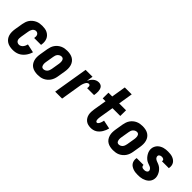

<svg xmlns="http://www.w3.org/2000/svg" viewBox="148 -1715 2703 2703"><g transform="rotate(45 1500.0 -363.5)"><path d="M211 8Q181 8 151.5 2Q122 -4 98 -18.5Q74 -33 57 -55.5Q40 -78 32 -106Q24 -134 24 -164Q24 -194 29 -225L49 -345Q53 -369 61.5 -394Q70 -419 85 -441Q100 -463 121.5 -480.5Q143 -498 167 -509Q191 -520 216.5 -524Q242 -528 267 -528Q294 -528 320 -524Q346 -520 368.5 -508.5Q391 -497 408.5 -479Q426 -461 435.5 -438Q445 -415 447.5 -388.5Q450 -362 445 -335L444 -325H307V-329Q310 -344 309.5 -359Q309 -374 303 -386.5Q297 -399 284.5 -406.5Q272 -414 257 -414Q242 -414 227.5 -405.5Q213 -397 204.5 -384Q196 -371 191 -356Q186 -341 184 -326L164 -206Q161 -188 161 -170.5Q161 -153 167.5 -138Q174 -123 188.5 -114.5Q203 -106 221 -106Q237 -106 253 -114.5Q269 -123 280 -137Q291 -151 298 -167Q305 -183 309 -199L437 -171Q430 -147 418.5 -123.5Q407 -100 391 -79Q375 -58 354.5 -40.5Q334 -23 310 -12Q286 -1 261 3.5Q236 8 211 8Z M707 8Q677 8 648 2Q619 -4 595 -18.5Q571 -33 555 -56Q539 -79 531 -107Q523 -135 523.5 -164.5Q524 -194 529 -225L549 -345Q553 -369 561.5 -394Q570 -419 585 -441Q600 -463 621 -480.5Q642 -498 666.5 -509Q691 -520 716 -524Q741 -528 766 -528Q796 -528 825 -522Q854 -516 878 -501.5Q902 -487 918.5 -464Q935 -441 942.5 -413Q950 -385 950 -355.5Q950 -326 945 -295L925 -175Q921 -151 912 -126Q903 -101 888 -79Q873 -57 852 -39.5Q831 -22 807 -11Q783 0 757.5 4Q732 8 707 8ZM707 -106Q723 -106 739 -113.5Q755 -121 765.5 -134Q776 -147 781.5 -162.5Q787 -178 790 -194L810 -314Q812 -325 812.5 -336Q813 -347 812.5 -357.5Q812 -368 809.5 -378Q807 -388 801.5 -396.5Q796 -405 786.5 -409.5Q777 -414 766 -414Q750 -414 734.5 -406.5Q719 -399 708 -386Q697 -373 691.5 -357.5Q686 -342 684 -326L664 -206Q662 -195 661 -184Q660 -173 661 -162.5Q662 -152 664.5 -142Q667 -132 672.5 -123.5Q678 -115 687 -110.5Q696 -106 707 -106Z M1050 0 1136 -520H1274L1258 -425Q1268 -445 1281.5 -464Q1295 -483 1312.5 -498Q1330 -513 1351 -520.5Q1372 -528 1393 -528Q1412 -528 1429.5 -520.5Q1447 -513 1457 -498.5Q1467 -484 1471.5 -466Q1476 -448 1477 -429.5Q1478 -411 1476 -391.5Q1474 -372 1471 -353H1333Q1335 -363 1335.5 -372.5Q1336 -382 1334 -391.5Q1332 -401 1325.5 -407.5Q1319 -414 1309 -414Q1297 -414 1286.5 -407Q1276 -400 1269 -390Q1262 -380 1257 -368.5Q1252 -357 1248 -346Q1244 -335 1241.5 -323.5Q1239 -312 1237 -300L1188 0Z M1763 8Q1736 8 1710.5 1.5Q1685 -5 1665 -20.5Q1645 -36 1632 -58Q1619 -80 1613.5 -105.5Q1608 -131 1609.5 -158.5Q1611 -186 1615 -213L1647 -406H1590L1591 -520H1666L1701 -735H1839L1804 -520H1941L1940 -406H1785L1750 -194Q1749 -186 1748 -177Q1747 -168 1746.5 -159.5Q1746 -151 1747 -142.5Q1748 -134 1750 -126Q1752 -118 1758 -112Q1764 -106 1773 -106Q1782 -106 1789.5 -113Q1797 -120 1801.5 -128Q1806 -136 1810 -145Q1814 -154 1816.5 -162.5Q1819 -171 1821.5 -180Q1824 -189 1825 -198L1954 -171Q1949 -149 1940 -127Q1931 -105 1918.5 -84.5Q1906 -64 1889.5 -46Q1873 -28 1852.5 -15.5Q1832 -3 1809 2.5Q1786 8 1763 8Z M2207 8Q2177 8 2148 2Q2119 -4 2095 -18.5Q2071 -33 2055 -56Q2039 -79 2031 -107Q2023 -135 2023.5 -164.5Q2024 -194 2029 -225L2049 -345Q2053 -369 2061.5 -394Q2070 -419 2085 -441Q2100 -463 2121 -480.5Q2142 -498 2166.5 -509Q2191 -520 2216 -524Q2241 -528 2266 -528Q2296 -528 2325 -522Q2354 -516 2378 -501.5Q2402 -487 2418.5 -464Q2435 -441 2442.5 -413Q2450 -385 2450 -355.5Q2450 -326 2445 -295L2425 -175Q2421 -151 2412 -126Q2403 -101 2388 -79Q2373 -57 2352 -39.5Q2331 -22 2307 -11Q2283 0 2257.5 4Q2232 8 2207 8ZM2207 -106Q2223 -106 2239 -113.5Q2255 -121 2265.5 -134Q2276 -147 2281.5 -162.5Q2287 -178 2290 -194L2310 -314Q2312 -325 2312.5 -336Q2313 -347 2312.5 -357.5Q2312 -368 2309.5 -378Q2307 -388 2301.5 -396.5Q2296 -405 2286.5 -409.5Q2277 -414 2266 -414Q2250 -414 2234.5 -406.5Q2219 -399 2208 -386Q2197 -373 2191.5 -357.5Q2186 -342 2184 -326L2164 -206Q2162 -195 2161 -184Q2160 -173 2161 -162.5Q2162 -152 2164.5 -142Q2167 -132 2172.5 -123.5Q2178 -115 2187 -110.5Q2196 -106 2207 -106Z M2702 8Q2678 8 2655 5.5Q2632 3 2610.5 -4.5Q2589 -12 2570 -24Q2551 -36 2538.5 -54.5Q2526 -73 2521.5 -96Q2517 -119 2521 -143L2523 -150H2660L2659 -148Q2658 -138 2662 -129Q2666 -120 2674 -114.5Q2682 -109 2692 -107.5Q2702 -106 2712 -106Q2721 -106 2730.5 -107Q2740 -108 2748.5 -112Q2757 -116 2764 -123Q2771 -130 2773 -139Q2775 -153 2769 -164.5Q2763 -176 2753.5 -184.5Q2744 -193 2732 -197.5Q2720 -202 2708 -206.5Q2696 -211 2683.5 -216Q2671 -221 2660.5 -227.5Q2650 -234 2640.5 -242.5Q2631 -251 2622.5 -260Q2614 -269 2607 -279.5Q2600 -290 2593.5 -301Q2587 -312 2582.5 -324Q2578 -336 2575 -348.5Q2572 -361 2572 -374.5Q2572 -388 2574 -402Q2578 -422 2588 -441.5Q2598 -461 2613.5 -476Q2629 -491 2648.5 -501.5Q2668 -512 2688.5 -518Q2709 -524 2729.5 -526Q2750 -528 2771 -528Q2794 -528 2817 -525.5Q2840 -523 2861 -515.5Q2882 -508 2900 -495Q2918 -482 2929.5 -464Q2941 -446 2944.5 -423.5Q2948 -401 2944 -378L2943 -370H2806V-372Q2808 -382 2805.5 -390.5Q2803 -399 2796 -404.5Q2789 -410 2779.5 -412Q2770 -414 2761 -414Q2753 -414 2745 -412.5Q2737 -411 2729.5 -407.5Q2722 -404 2716 -397Q2710 -390 2709 -382Q2707 -368 2713 -356Q2719 -344 2728 -336Q2737 -328 2749 -323Q2761 -318 2773.5 -313.5Q2786 -309 2797.5 -304Q2809 -299 2820 -292.5Q2831 -286 2840.5 -278Q2850 -270 2858.5 -260.5Q2867 -251 2874.5 -241Q2882 -231 2887.5 -219.5Q2893 -208 2898 -196.5Q2903 -185 2905.5 -172Q2908 -159 2909 -145.5Q2910 -132 2907 -119Q2904 -98 2893 -78Q2882 -58 2865 -43Q2848 -28 2828 -18Q2808 -8 2787 -2Q2766 4 2744.5 6Q2723 8 2702 8Z"/></g></svg>

Font: Iosevka Heavy
Style: Italic
Weight: 900
Italic angle: -9°
Monospace: yes
Designer: Belleve Invis
Foundry: Belleve Invis
Version: Version 32.5.0; ttfautohint (v1.8.4)